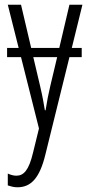

<svg xmlns="http://www.w3.org/2000/svg" viewBox="-20 -552 376 813"><path d="M172 103 274 -310H326V-349H284L329 -532H274L231 -349H112L69 -532H13L59 -349H10V-310H69L145 -8L120 94C102 170 80 192 49 192C37 192 24 188 13 183V233C28 238 40 241 54 241C111 241 148 202 172 103ZM170 -85C165 -113 162 -136 150 -187L121 -310H222L193 -188C185 -154 179 -124 173 -85Z"/></svg>

Font: Noto Sans Display Condensed Light
Style: Regular
Weight: 300
Width: 3
Designer: Monotype Design Team
Foundry: Monotype Imaging Inc.
Version: Version 1.900